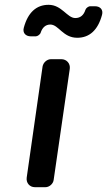

<svg xmlns="http://www.w3.org/2000/svg" viewBox="-20 -778 445 798"><path d="M182 -758C131 -758 96 -726 79 -663C73 -642 86 -627 108 -627H129C136 -627 147 -635 149 -642C156 -664 170 -676 189 -676C224 -676 241 -621 301 -621C352 -621 387 -653 404 -716C410 -737 397 -752 375 -752H355C347 -752 337 -744 335 -737C328 -715 314 -703 293 -703C259 -703 237 -758 182 -758ZM203 -30 270 -492C273 -514 257 -532 235 -532H192C175 -532 160 -518 157 -502L91 -40C88 -18 103 0 125 0H169C185 0 201 -14 203 -30Z"/></svg>

Font: Trueno
Style: RoundIt
Weight: 400
Designer: Julieta Ulanovsky, Jasper
Foundry: Julieta Ulanovsky, Cannot Into Space Fonts
Version: Version 3.001